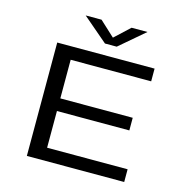

<svg xmlns="http://www.w3.org/2000/svg" viewBox="-126 -1022 1127 1145"><g transform="rotate(15 437.5 -450.0)"><path d="M140.5 0V-700H741.5V-621.5H244.5V-383H691.5V-305H244.5V-78.5H741.5V0ZM262.5 -900H360.5L453.5 -814L546 -900H644L489.5 -768H417Z"/></g></svg>

Font: Trispace SemiExpanded
Style: Regular
Weight: 400
Width: 6
Designer: Tyler Finck
Foundry: Etcetera Type Company
Version: Version 1.210; ttfautohint (v1.8.3)